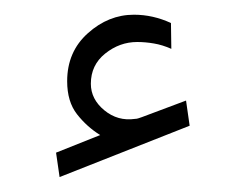

<svg xmlns="http://www.w3.org/2000/svg" viewBox="-20 -792 312 261"><path d="M116.2 -608.4Q98.1 -619.6 84.7 -636.7Q71.3 -653.8 71.3 -681.6Q71.3 -721.7 99.4 -746.8Q127.4 -772 162.1 -772Q188 -772 212.4 -760.7L212.9 -725.6Q200.7 -731 189.2 -732.9Q177.7 -734.9 166.5 -734.9Q142.6 -734.9 123 -719.2Q103.5 -703.6 103.5 -678.2Q103.5 -657.2 121.8 -642.1Q140.1 -627 163.6 -630.4Q166 -630.4 168.5 -631.3Q170.9 -632.3 172.9 -632.8L232.9 -655.3L237.8 -621.1L61 -551.3L56.2 -584.5Z"/></svg>

Font: Vazirmatn FD ExtraLight
Style: Regular
Weight: 200
Designer: Saber Rastikerdar
Foundry: Saber Rastikerdar
Version: Version 33.003